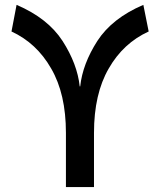

<svg xmlns="http://www.w3.org/2000/svg" viewBox="-20 -755 646 775"><path d="M580.1 -627.9Q575.2 -654.3 558.6 -735.4Q432.6 -681.6 373 -589.8Q313.5 -497.1 303.7 -406.2Q303.7 -406.2 301.8 -406.2Q292 -497.1 232.4 -589.8Q172.9 -681.6 46.9 -735.4Q40 -699.2 26.4 -627.9Q127.9 -581.1 186.5 -478.5Q246.1 -376 246.1 -218.8Q246.1 -146.5 246.1 0Q274.4 0 359.4 0Q359.4 -54.7 359.4 -218.8Q359.4 -376 418.9 -478.5Q477.5 -581.1 580.1 -627.9Z"/></svg>

Font: DaxlinePro-Medium
Style: Medium
Weight: 400
Designer: Hans Reichel
Version: Version 7.502; 2006